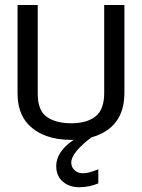

<svg xmlns="http://www.w3.org/2000/svg" viewBox="-20 -556 577 780"><path d="M51.3 0ZM379.4 189Q342.3 204.6 302 204.6Q261.7 204.6 235.1 181.9Q208.5 159.2 208.5 118.7Q208.5 51.8 301.8 -2.4H357.4Q269.5 62.5 269.5 104.5Q269.5 123 283 135.5Q296.4 147.9 318.4 147.9Q340.3 147.9 379.4 131.8ZM269.5 12.2Q154.8 12.2 94.7 -50.8Q50.8 -97.7 51.3 -178.7V-535.6H133.3V-177.7Q132.8 -107.4 169.9 -81.3Q207 -55.2 269.8 -55.2Q332.5 -55.2 367.9 -83Q403.3 -110.8 403.3 -177.7V-535.6H485.4V-178.7Q485.4 -61 394.5 -14.6Q341.8 12.2 269.5 12.2Z"/></svg>

Font: Oxygen
Style: Normal
Weight: 400
Designer: Vernon Adams
Foundry: Vernon Adams
Version: Version Release 0.2.2 webfont; ttfautohint (v0.8.52-bc40) -l